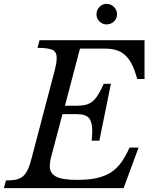

<svg xmlns="http://www.w3.org/2000/svg" viewBox="-46 -979 806 999"><path d="M-15 -40Q18 -40 39.5 -45Q61 -50 75.5 -63.5Q90 -77 100 -99.5Q110 -122 119 -158L235 -599Q242 -625 245.5 -644Q249 -663 249 -677Q249 -710 226 -720Q203 -730 149 -730L160 -770H706V-568H668Q655 -616 639 -646.5Q623 -677 602.5 -694.5Q582 -712 556.5 -719Q531 -726 500 -726H370L292 -429H355Q382 -429 401 -434Q420 -439 435.5 -451.5Q451 -464 464.5 -486Q478 -508 494 -543H531L471 -247H431Q434 -277 434 -299Q434 -344 417 -364.5Q400 -385 354 -385H279L222 -170Q213 -137 213 -114Q213 -78 245 -60.5Q277 -43 355 -43Q413 -43 455 -52Q497 -61 528.5 -80.5Q560 -100 583.5 -132Q607 -164 628 -211H675L597 0H-26ZM456 -904Q456 -927 471.5 -943Q487 -959 508 -959Q531 -959 547 -943Q563 -927 563 -904Q563 -883 547 -867.5Q531 -852 508 -852Q487 -852 471.5 -867.5Q456 -883 456 -904Z"/></svg>

Font: SVN-Libre Baskerville
Style: Italic
Weight: 400
Italic angle: -14°
Designer: Pablo Impallari, Rodrigo Fuenzalida
Foundry: Pablo Impallari, Rodrigo Fuenzalida
Version: Version 1.000; ttfautohint (v1.8.4)